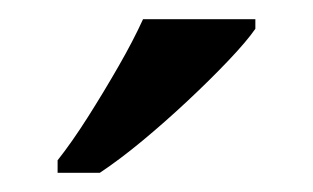

<svg xmlns="http://www.w3.org/2000/svg" viewBox="-20 -786 326 200"><path d="M40 -619Q55 -638 71.5 -664Q88 -690 103.5 -717Q119 -744 129 -766H246V-756Q237 -743 218 -723Q199 -703 175.5 -681Q152 -659 128.5 -639.5Q105 -620 84 -606H40Z"/></svg>

Font: ET Text
Style: Regular
Weight: 470
Designer: Monotype Design Team
Foundry: Monotype Imaging Inc.
Version: Version 2.009